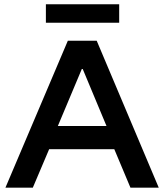

<svg xmlns="http://www.w3.org/2000/svg" viewBox="-20 -862 754 882"><path d="M5 0 291.7 -675H424.2L709.2 0H579.2L505 -176.7H205.8L130.8 0ZM245.8 -283.3H469.2L360 -545H355.8ZM190.8 -757.5V-842.5H527.5V-757.5Z"/></svg>

Font: Funnel Display SemiBold
Style: Regular
Weight: 600
Designer: NORD ID, Kristian Moeller
Foundry: Dicotype
Version: Version 1.000